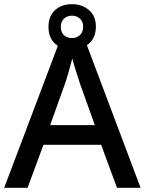

<svg xmlns="http://www.w3.org/2000/svg" viewBox="-20 -899 694 919"><path d="M540 0 464 -206H188L112 0H0L271 -717H383L653 0ZM362 -501Q359 -512 351.5 -534Q344 -556 337 -580Q330 -604 326 -619Q318 -588 308 -553Q298 -518 292 -501L220 -300H434ZM325 -662Q274 -662 243 -690.5Q212 -719 212 -771Q212 -821 243 -850Q274 -879 325 -879Q373 -879 406 -850.5Q439 -822 439 -772Q439 -720 406.5 -691Q374 -662 325 -662ZM325 -717Q348 -717 363 -731.5Q378 -746 378 -771Q378 -796 362.5 -810Q347 -824 325 -824Q302 -824 286.5 -810Q271 -796 271 -771Q271 -746 285 -731.5Q299 -717 325 -717Z"/></svg>

Font: Noto Sans Bengali Medium
Style: Regular
Weight: 500
Designer: Jelle Bosma - Monotype Design Team
Foundry: Monotype Imaging Inc.
Version: Version 2.003; ttfautohint (v1.8.4.7-5d5b)